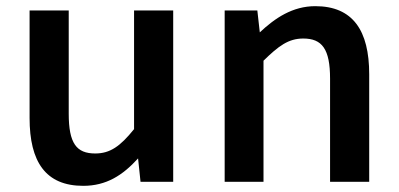

<svg xmlns="http://www.w3.org/2000/svg" viewBox="-20 -590 1296 623"><path d="M250 13C325 13 378 -21 428 -76L436 0H542V-556H415V-171C370 -115 337 -92 289 -92C228 -92 203 -125 203 -221V-556H76V-207C76 -65 128 13 250 13Z M823 -485 815 -556H709V0H835V-393C884 -441 916 -465 964 -465C1025 -465 1051 -431 1051 -335V0H1178V-349C1178 -491 1125 -570 1003 -570C929 -570 872 -531 823 -485Z"/></svg>

Font: Bithumb Trading Sans Semibold
Style: Regular
Weight: 600
Designer: Ham Hyungwon
Foundry: Bithumb
Version: Version 0.500;FEAKit 1.0